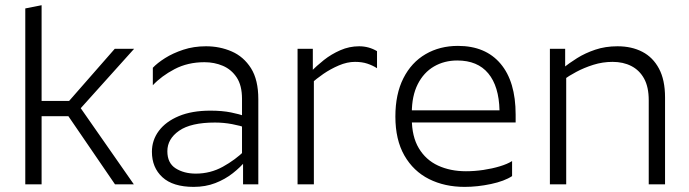

<svg xmlns="http://www.w3.org/2000/svg" viewBox="-20 -721 2696 751"><path d="M78.9 -688 142.7 -700.6V0H78.9ZM225.8 -298.2 428.8 -530H504.5L295.8 -297.8L503.5 0H429.8ZM115.6 -266.6V-326.3H282.8V-266.6Z M937.3 -132 941.7 -92.8Q920.8 -67.2 890.5 -43.4Q860.3 -19.6 822 -4.8Q783.7 10 737.6 10Q656.4 10 615.3 -27.8Q574.2 -65.5 574.2 -127.2Q574.2 -172.8 601.3 -209.1Q628.5 -245.5 679.4 -266.8Q730.4 -288.2 802.9 -288.2Q848.9 -288.2 883.6 -281.2Q918.2 -274.2 935.9 -266.9L939 -221.7Q921.5 -229.2 888.3 -235.4Q855 -241.7 820.9 -241.7Q726.6 -241.7 680.6 -209.6Q634.6 -177.5 634.6 -129.5Q634.6 -83.1 667.1 -62.5Q699.7 -41.9 745.9 -41.9Q803 -41.9 851.8 -68.9Q900.6 -95.9 937.3 -132ZM926.6 -334.4Q926.6 -386.6 905.9 -418Q885.1 -449.3 851.9 -463.5Q818.6 -477.7 779.8 -477.7Q714.4 -477.7 662.8 -450.6Q611.3 -423.5 577.8 -387.6V-455.9Q595 -474.3 625.6 -493.7Q656.1 -513 696.9 -526.5Q737.7 -540 785.7 -540Q839.9 -540 886.5 -519.7Q933.1 -499.4 961.8 -454.1Q990.4 -408.7 990.4 -333.1V0H930.7V-100.1L926.6 -106.7Z M1143.9 -530H1203.6V-432L1207.7 -417V0H1143.9ZM1384.7 -540Q1422.7 -540 1454.7 -520.9V-454.2Q1437.9 -465 1417 -472Q1396.2 -479 1368.6 -479Q1337.9 -479 1305.4 -465.1Q1272.9 -451.2 1244.8 -431.9Q1216.6 -412.5 1198.2 -394.9L1196 -440.2Q1217.7 -463.1 1246.9 -486.2Q1276.2 -509.3 1311.3 -524.6Q1346.4 -540 1384.7 -540Z M1590.8 -279.6V-256.9Q1590.8 -186.9 1618.2 -141.2Q1645.6 -95.4 1693.5 -73.3Q1741.5 -51.2 1802.4 -51.2Q1836.2 -51.2 1870.8 -56.3Q1905.5 -61.5 1935.2 -70.5Q1964.9 -79.5 1983 -91V-32.2Q1953 -12.4 1900.3 -1.2Q1847.6 10 1797.4 10Q1719.3 10 1658.2 -20.6Q1597 -51.3 1561.7 -112.8Q1526.5 -174.3 1526.5 -265Q1526.5 -353.2 1557.9 -415.1Q1589.2 -476.9 1644.7 -509.2Q1700.1 -541.5 1771.2 -541.5Q1879 -541.5 1937.9 -471.8Q1996.9 -402.1 1996.9 -272.8V-242H1579.6V-289.4H1933.8Q1931.6 -383.6 1889.8 -434Q1848 -484.4 1768.6 -484.4Q1717.9 -484.4 1677.5 -461Q1637.2 -437.5 1614 -391.7Q1590.8 -345.8 1590.8 -279.6Z M2130.9 -530H2190.6V-446.8L2194.7 -431.8V0H2130.9ZM2376.2 -479Q2337.3 -479 2300.7 -467.5Q2264.1 -455.9 2234.3 -439.9Q2204.4 -423.9 2185.2 -409.7L2183 -455Q2205.9 -474 2237.3 -493.6Q2268.7 -513.3 2308.2 -526.6Q2347.7 -540 2395.2 -540Q2450.8 -540 2492.4 -518.4Q2534 -496.9 2557.6 -452.6Q2581.3 -408.4 2581.3 -340V0H2517.5V-328.8Q2517.5 -380.7 2499.4 -413.5Q2481.3 -446.4 2449.4 -462.7Q2417.6 -479 2376.2 -479Z"/></svg>

Font: Roundo Variable
Style: Regular
Weight: 200
Designer: Shiva Nallaperumal
Foundry: Indian Type Foundry
Version: Version 2.000